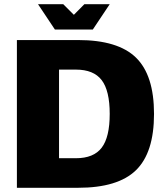

<svg xmlns="http://www.w3.org/2000/svg" viewBox="-20 -890 780 910"><path d="M350.1 0H60.1V-700.2H350.1Q539.1 -700.2 624.5 -616.9Q710 -533.7 710 -350.1Q710 -166.5 624.5 -83.3Q539.1 0 350.1 0ZM339.8 -560.1H259.8V-140.1H339.8Q423.8 -140.1 461.9 -189.9Q500 -239.7 500 -350.1Q500 -460.4 461.9 -510.3Q423.8 -560.1 339.8 -560.1ZM500 -870.1 419.9 -750H240.2L160.2 -870.1H279.8L330.1 -819.8L379.9 -870.1Z"/></svg>

Font: Fivo Sans Heavy
Style: Regular
Weight: 900
Designer: Alexander Slobzheninov
Foundry: Alexander Slobzheninov
Version: 1.0